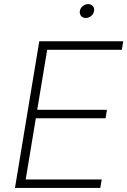

<svg xmlns="http://www.w3.org/2000/svg" viewBox="-20 -932 631 952"><path d="M54.2 0 174.8 -727.5H591.3L584 -685.1H213.9L164.6 -387.7H510.3L503.4 -345.7H157.7L107.4 -42H484.4L477.1 0ZM405.3 -842.8Q390.6 -842.8 382.1 -853Q373.5 -863.3 376 -877.4Q377.9 -891.6 390.1 -901.6Q402.3 -911.6 417 -911.6Q431.6 -911.6 440.2 -901.9Q448.7 -892.1 446.3 -877.4Q444.3 -863.3 432.1 -853Q419.9 -842.8 405.3 -842.8Z"/></svg>

Font: Inter 18pt ExtraLight
Style: Italic
Weight: 250
Italic angle: -9.3988°
Designer: Rasmus Andersson
Foundry: rsms
Version: Version 4.001;git-66647c0bb